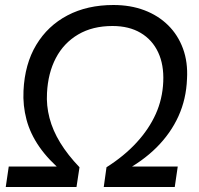

<svg xmlns="http://www.w3.org/2000/svg" viewBox="-20 -748 796 768"><path d="M3 0 15 -82H231L233 -59Q174 -108 137.5 -160.5Q101 -213 86 -269.5Q71 -326 74 -385Q79 -492 125 -568.5Q171 -645 250 -686.5Q329 -728 434 -728Q502 -728 557.5 -707Q613 -686 652.5 -647Q692 -608 712 -553.5Q732 -499 728 -432Q725 -352 694 -283.5Q663 -215 606.5 -158.5Q550 -102 468 -59L472 -82H691L679 0H395L406 -79Q477 -124 526.5 -178Q576 -232 603 -292Q630 -352 633 -421Q636 -489 612.5 -539Q589 -589 542.5 -616.5Q496 -644 430 -644Q350 -644 292.5 -610Q235 -576 203.5 -516Q172 -456 168 -376Q165 -326 178 -276Q191 -226 221 -177Q251 -128 298 -79L286 0Z"/></svg>

Font: Nunitoga
Style: Medium Italic
Weight: 500
Italic angle: -9°
Designer: Vernon Adams
Foundry: Vernon Adams
Version: Version 1.0